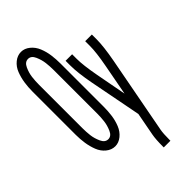

<svg xmlns="http://www.w3.org/2000/svg" viewBox="-290 -809 1080 1080"><g transform="rotate(-45 250.0 -269.0)"><path d="M315 205V198Q315 141 321 109L347 -29L287 -339Q269 -434 269 -493V-530H321V-493Q321 -443 338 -351L373 -165L408 -351Q425 -441 425 -493V-530H478V-493Q478 -436 460 -339L373 121Q368 147 368 198V205ZM127 8Q98 8 73.5 -12Q49 -32 37 -63Q25 -94 20 -127.5Q15 -161 15 -195V-540Q15 -574 20 -607.5Q25 -641 37 -672Q49 -703 73.5 -723Q98 -743 127 -743Q155 -743 179.5 -723Q204 -703 216.5 -672Q229 -641 233.5 -607.5Q238 -574 238 -540V-195Q238 -161 233.5 -127.5Q229 -94 216.5 -63Q204 -32 179.5 -12Q155 8 127 8ZM127 -48Q152 -48 165 -77.5Q178 -107 181.5 -136Q185 -165 185 -195V-540Q185 -570 181.5 -599Q178 -628 165 -657.5Q152 -687 127 -687Q102 -687 88.5 -657.5Q75 -628 71.5 -599Q68 -570 68 -540V-195Q68 -165 71.5 -136Q75 -107 88.5 -77.5Q102 -48 127 -48Z"/></g></svg>

Font: Iosevka SS01 Light
Style: Regular
Weight: 300
Monospace: yes
Designer: Belleve Invis
Foundry: Belleve Invis
Version: 2.3.3; ttfautohint (v1.8.3)